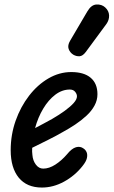

<svg xmlns="http://www.w3.org/2000/svg" viewBox="-20 -833 510 862"><path d="M168 9Q100.5 9 64.2 -35.2Q28 -79.5 28 -158.5Q28 -228 50.2 -291Q72.5 -354 110.5 -403.2Q148.5 -452.5 197.5 -481Q246.5 -509.5 300 -509.5Q357 -509.5 387.2 -483.8Q417.5 -458 417.5 -410Q417.5 -383 404.2 -358.8Q391 -334.5 368.2 -313.5Q345.5 -292.5 317.8 -274Q290 -255.5 260.5 -239.5Q234 -224 196 -205Q158 -186 124.5 -169.5Q124 -160.5 124.2 -152.5Q124.5 -144.5 125.5 -137Q127.5 -112 141 -94Q154.5 -76 174 -76Q200.5 -76 228.5 -94Q256.5 -112 281 -140.5Q302 -166.5 321.2 -172Q340.5 -177.5 355.5 -166Q364 -160.5 368.8 -149.8Q373.5 -139 370.2 -123.5Q367 -108 350 -87Q316 -44 267.5 -17.5Q219 9 168 9ZM137.5 -258Q155.5 -267.5 175.5 -278Q195.5 -288.5 214 -299Q246 -317.5 271 -335.8Q296 -354 310.8 -370.5Q325.5 -387 325.5 -400.5Q325.5 -411 317.2 -421Q309 -431 293.5 -431Q259 -431 228.2 -407.8Q197.5 -384.5 174 -345.2Q150.5 -306 137.5 -258ZM309 -587.5Q294 -597 288.2 -613.2Q282.5 -629.5 295 -650.5L372 -781.5Q389.5 -811.5 413 -812.8Q436.5 -814 452 -800Q469 -784.5 469.8 -763.8Q470.5 -743 457.5 -725L365 -599.5Q351.5 -581.5 337.2 -580.5Q323 -579.5 309 -587.5Z"/></svg>

Font: Edu AU VIC WA NT Pre Medium
Style: Regular
Weight: 500
Designer: Tina and Corey Anderson, Eben Sorkin, Mirko Velimirovic
Foundry: Google for Education
Version: Version 1.001